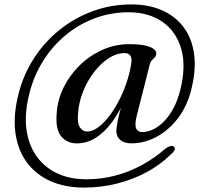

<svg xmlns="http://www.w3.org/2000/svg" viewBox="-20 -725 925 878"><path d="M337.3 -211.7Q332.3 -163.3 344.8 -143.5Q357.3 -123.6 379.6 -123.6Q401.4 -123.6 425.9 -140.6Q450.4 -157.6 474.7 -188Q499 -218.3 520.5 -258.4Q542 -298.5 557.9 -344.6Q573.7 -390.8 580.9 -439.2Q583.5 -460.6 575.4 -471.4Q567.3 -482.3 549.4 -482.3Q520.7 -482.3 491.9 -467.3Q463.1 -452.3 436.8 -425.8Q410.5 -399.4 389.2 -364.9Q367.8 -330.4 354.3 -291.2Q340.7 -252 337.3 -211.7ZM580.9 -69.5Q545.8 -69.5 527.4 -87.6Q509 -105.7 512.6 -136.8Q514.1 -150.7 517.7 -169.8Q521.3 -188.8 529.6 -219.8Q537.8 -250.8 552.1 -299.5L557.6 -283.1Q527.8 -214.3 492.3 -166.5Q456.7 -118.7 416.5 -94Q376.2 -69.3 331.5 -69.3Q285.2 -69.3 259 -102.6Q232.7 -135.9 239.4 -208.7Q243.2 -268.9 271 -325.2Q298.8 -381.5 344.3 -426.1Q389.8 -470.7 448.2 -496.9Q506.5 -523.1 571.4 -523.1Q614.2 -523.1 641.7 -517.3Q669.1 -511.4 682.3 -501.5Q695.4 -491.7 694.4 -479Q693.6 -468.8 687.9 -462.6Q682.1 -456.4 675.6 -450.4Q669.1 -444.4 666.1 -435L605.7 -197.1Q595.3 -156.1 602.2 -138.6Q609.1 -121.1 631.2 -121.1Q654 -121.1 679 -132.7Q703.9 -144.2 727.7 -167.6Q751.5 -191 771.3 -226.5Q791.1 -261.9 803.3 -309.8Q832.1 -420.8 808.8 -501.4Q785.5 -582 722.4 -625.4Q659.2 -668.9 568.3 -668.9Q487.1 -668.9 414.2 -641.8Q341.2 -614.8 281.3 -565.3Q221.3 -515.8 178.5 -448.5Q135.7 -381.1 115 -300.4Q84.4 -182.5 108.8 -93.5Q133.2 -4.4 202.6 45.2Q272 94.8 376.1 94.8Q442.1 94.8 505.7 78.4Q569.3 61.9 628.2 30.1Q687.1 -1.7 738.4 -47Q749.3 -54.3 760 -57Q770.7 -59.7 776.6 -52.9Q782.1 -46.5 777.6 -37.4Q773 -28.3 761.5 -19.2Q714.2 27.9 651 62.1Q587.7 96.2 514.7 114.5Q441.6 132.8 363.6 132.8Q277 132.8 210.1 102.9Q143.2 72.9 101.9 16.3Q60.5 -40.4 50.1 -120.4Q39.7 -200.5 66 -300.4Q88.4 -386.5 136.4 -460.2Q184.3 -533.8 252.7 -588.7Q321.1 -643.6 404.7 -674.2Q488.2 -704.8 581.8 -704.8Q659.3 -704.8 720.2 -678.2Q781.1 -651.6 819.4 -600.9Q857.7 -550.1 867.7 -476.9Q877.7 -403.7 853.4 -310.5Q834.1 -236.1 792 -182.1Q749.8 -128.1 694.8 -98.8Q639.8 -69.5 580.9 -69.5Z"/></svg>

Font: Fraunces
Style: Italic
Weight: 900
Italic angle: -16°
Version: Version 1.000;[0bf87f6ff]